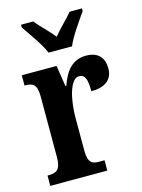

<svg xmlns="http://www.w3.org/2000/svg" viewBox="-116 -833 665 901"><g transform="rotate(-15 216.0 -383.0)"><path d="M168 -606H282C300 -651 347 -715 373 -753V-766H313C291 -738 249 -700 224 -668C200 -700 158 -738 136 -766H77V-753C102 -715 150 -651 168 -606ZM14 0H291V-50H265C233 -50 211 -58 211 -117V-277C211 -364 233 -462 277 -462C308 -462 315 -434 315 -379C381 -379 420 -407 420 -462C420 -512 394 -547 334 -547C269 -547 233 -505 208 -434H204L188 -536H19V-486H22C58 -486 79 -477 79 -418V-122C79 -59 55 -50 18 -50H14Z"/></g></svg>

Font: Noto Serif Sinhala ExtraCondensed
Style: Bold
Weight: 700
Width: 2
Designer: Jelle Bosma - Monotype Design Team
Foundry: Monotype Imaging Inc.
Version: Version 2.007